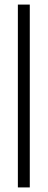

<svg xmlns="http://www.w3.org/2000/svg" viewBox="-20 -680 208 838"><path d="M58 138V-660H110V138Z"/></svg>

Font: Bricolage Grotesque 48pt ExtraLight
Style: Regular
Weight: 200
Designer: Mathieu Triay
Foundry: Atelier Triay
Version: Version 1.000; ttfautohint (v1.8.4.7-5d5b);gftools[0.9.32]